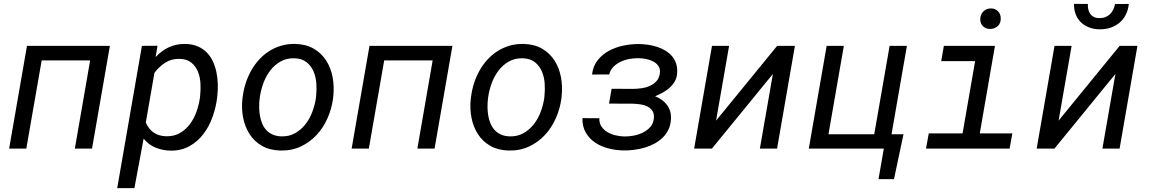

<svg xmlns="http://www.w3.org/2000/svg" viewBox="-20 -764 5909 987"><path d="M453.1 0H364.7L443.4 -453.6H194.3L115.2 0H26.9L118.7 -528.3H544.9Z M1096.2 -261.7Q1090.3 -212.9 1073 -163.8Q1055.7 -114.7 1026.1 -75.7Q996.6 -36.6 954.1 -12.7Q911.6 11.2 855.5 10.3Q815.4 9.3 779.8 -5.1Q744.1 -19.5 718.3 -51.3L670.9 203.1H582.5L709.5 -528.3L789.6 -528.8L780.3 -470.7Q811 -504.4 849.4 -521.7Q887.7 -539.1 934.1 -538.1Q970.2 -537.1 997.1 -525.4Q1023.9 -513.7 1043.2 -493.9Q1062.5 -474.1 1074.5 -448.2Q1086.4 -422.4 1092.5 -393.1Q1098.6 -363.8 1099.6 -332.8Q1100.6 -301.8 1097.2 -272ZM1008.8 -272Q1012.2 -301.8 1010.5 -334.7Q1008.8 -367.7 997.6 -395.5Q986.3 -423.3 963.9 -441.9Q941.4 -460.4 903.3 -461.4Q861.8 -462.4 830.1 -442.1Q798.3 -421.9 773.9 -389.6L729.5 -134.3Q758.8 -65.9 833.5 -63.5Q874.5 -62.5 905 -80.1Q935.5 -97.7 956.8 -126.5Q978 -155.3 990.5 -190.9Q1002.9 -226.6 1007.8 -261.7Z M1227.5 -265.6Q1231.9 -301.3 1242.9 -335.7Q1253.9 -370.1 1271 -400.6Q1288.1 -431.2 1311.3 -456.8Q1334.5 -482.4 1363 -500.7Q1391.6 -519 1425.5 -529.1Q1459.5 -539.1 1498.5 -538.1Q1554.2 -536.6 1593.5 -513.4Q1632.8 -490.2 1656.7 -452.9Q1680.7 -415.5 1689.7 -367.9Q1698.7 -320.3 1693.4 -270.5L1692.4 -259.3Q1685.5 -206.1 1663.8 -156.7Q1642.1 -107.4 1607.4 -70.1Q1572.8 -32.7 1525.6 -10.7Q1478.5 11.2 1420.9 9.8Q1365.7 8.3 1326.4 -14.4Q1287.1 -37.1 1263.2 -74.2Q1239.3 -111.3 1230 -158.2Q1220.7 -205.1 1226.1 -254.9ZM1314.5 -254.9Q1312 -234.4 1312.3 -212.4Q1312.5 -190.4 1316.2 -169.4Q1319.8 -148.4 1327.6 -129.4Q1335.4 -110.4 1348.6 -95.9Q1361.8 -81.5 1380.6 -72.8Q1399.4 -64 1424.8 -63Q1465.3 -61.5 1496.6 -79.1Q1527.8 -96.7 1550 -125Q1572.3 -153.3 1585.4 -188.7Q1598.6 -224.1 1604 -259.3L1605 -270Q1608.4 -300.8 1606.2 -334.5Q1604 -368.2 1591.8 -396.7Q1579.6 -425.3 1556.2 -444.1Q1532.7 -462.9 1494.6 -464.4Q1453.6 -465.8 1422.4 -448Q1391.1 -430.2 1369.1 -401.4Q1347.2 -372.6 1334 -336.7Q1320.8 -300.8 1315.9 -265.6Z M2213.9 0H2125.5L2204.1 -453.6H1955.1L1876 0H1787.6L1879.4 -528.3H2305.7Z M2401.4 -265.6Q2405.8 -301.3 2416.7 -335.7Q2427.7 -370.1 2444.8 -400.6Q2461.9 -431.2 2485.1 -456.8Q2508.3 -482.4 2536.9 -500.7Q2565.4 -519 2599.4 -529.1Q2633.3 -539.1 2672.4 -538.1Q2728 -536.6 2767.3 -513.4Q2806.6 -490.2 2830.6 -452.9Q2854.5 -415.5 2863.5 -367.9Q2872.6 -320.3 2867.2 -270.5L2866.2 -259.3Q2859.4 -206.1 2837.6 -156.7Q2815.9 -107.4 2781.2 -70.1Q2746.6 -32.7 2699.5 -10.7Q2652.3 11.2 2594.7 9.8Q2539.6 8.3 2500.2 -14.4Q2460.9 -37.1 2437 -74.2Q2413.1 -111.3 2403.8 -158.2Q2394.5 -205.1 2399.9 -254.9ZM2488.3 -254.9Q2485.8 -234.4 2486.1 -212.4Q2486.3 -190.4 2490 -169.4Q2493.7 -148.4 2501.5 -129.4Q2509.3 -110.4 2522.5 -95.9Q2535.6 -81.5 2554.4 -72.8Q2573.2 -64 2598.6 -63Q2639.2 -61.5 2670.4 -79.1Q2701.7 -96.7 2723.9 -125Q2746.1 -153.3 2759.3 -188.7Q2772.5 -224.1 2777.8 -259.3L2778.8 -270Q2782.2 -300.8 2780 -334.5Q2777.8 -368.2 2765.6 -396.7Q2753.4 -425.3 2730 -444.1Q2706.5 -462.9 2668.5 -464.4Q2627.4 -465.8 2596.2 -448Q2564.9 -430.2 2543 -401.4Q2521 -372.6 2507.8 -336.7Q2494.6 -300.8 2489.7 -265.6Z M3233.4 -307.1Q3253.9 -307.1 3277.1 -310.3Q3300.3 -313.5 3320.3 -322.3Q3340.3 -331.1 3354.5 -346.7Q3368.7 -362.3 3372.1 -387.2Q3375 -409.7 3364.7 -424.6Q3354.5 -439.5 3337.6 -448.2Q3320.8 -457 3300.3 -460.9Q3279.8 -464.8 3262.7 -464.8Q3241.2 -465.3 3217 -461.2Q3192.9 -457 3171.4 -447Q3149.9 -437 3133.8 -420.9Q3117.7 -404.8 3111.8 -381.3L3023.4 -380.9Q3028.3 -424.3 3052.5 -454.6Q3076.7 -484.9 3111.3 -503.4Q3146 -522 3186.8 -530Q3227.5 -538.1 3265.6 -537.6Q3288.6 -537.1 3312.5 -533.7Q3336.4 -530.3 3358.6 -522.9Q3380.9 -515.6 3400.4 -503.9Q3419.9 -492.2 3434.1 -475.8Q3448.2 -459.5 3455.6 -437.7Q3462.9 -416 3460.9 -388.2Q3459.5 -364.7 3449 -346.2Q3438.5 -327.6 3422.6 -313.2Q3406.7 -298.8 3387 -288.1Q3367.2 -277.3 3347.7 -269Q3386.2 -254.4 3408.7 -224.6Q3431.2 -194.8 3429.2 -152.3Q3427.7 -122.1 3416.3 -98.1Q3404.8 -74.2 3386.2 -56.2Q3367.7 -38.1 3343.8 -25.4Q3319.8 -12.7 3293.2 -4.9Q3266.6 2.9 3239 6.3Q3211.4 9.8 3186 9.3Q3147.5 8.8 3109.1 -0.7Q3070.8 -10.3 3040.5 -30.3Q3010.3 -50.3 2991.7 -81.5Q2973.1 -112.8 2974.1 -156.7L3061 -156.2Q3060.1 -130.9 3072 -113.3Q3084 -95.7 3102.8 -84.7Q3121.6 -73.7 3144.3 -68.4Q3167 -63 3188.5 -62.5Q3210 -62 3235.1 -66.4Q3260.3 -70.8 3282.5 -81.3Q3304.7 -91.8 3321 -109.1Q3337.4 -126.5 3340.8 -151.9Q3344.2 -177.2 3334.7 -192.6Q3325.2 -208 3308.6 -216.3Q3292 -224.6 3271.2 -227.5Q3250.5 -230.5 3231 -231L3110.8 -231.4L3124 -307.6Z M3975.1 -528.3H4066.4L3974.6 0H3886.2L3953.1 -383.8L3639.6 0H3548.3L3640.1 -528.3H3728L3661.1 -144Z M4229.5 -528.3H4317.9L4238.8 -73.7H4474.1L4553.2 -528.3H4642.1L4563 -73.7H4624.5L4575.7 156.7H4496.1L4523.4 0H4137.7Z M4832 -528.3H5094.7L5016.6 -78.1H5184.1L5169.9 0H4740.2L4754.4 -78.1H4928.2L4992.7 -449.7H4818.4ZM5019 -665.5Q5019.5 -689 5034.2 -704.3Q5048.8 -719.7 5072.3 -720.7Q5084 -721.2 5093.5 -717.3Q5103 -713.4 5110.1 -706.5Q5117.2 -699.7 5120.8 -689.9Q5124.5 -680.2 5124.5 -668.5Q5124.5 -645 5109.9 -630.6Q5095.2 -616.2 5071.8 -615.2Q5048.8 -614.3 5033.9 -628.2Q5019 -642.1 5019 -665.5Z M5735.8 -528.3H5827.1L5735.4 0H5647L5713.9 -383.8L5400.4 0H5309.1L5400.9 -528.3H5488.8L5421.9 -144ZM5782.7 -743.7Q5779.8 -712.9 5767.3 -688.5Q5754.9 -664.1 5734.9 -647.2Q5714.8 -630.4 5688.7 -621.6Q5662.6 -612.8 5631.8 -613.3Q5602.1 -613.8 5577.9 -623.3Q5553.7 -632.8 5536.4 -649.7Q5519 -666.5 5509.8 -690.4Q5500.5 -714.4 5501 -744.1L5572.3 -743.7Q5571.8 -728 5574.7 -714.8Q5577.6 -701.7 5585 -691.9Q5592.3 -682.1 5603.8 -676.5Q5615.2 -670.9 5632.3 -670.9Q5649.4 -670.9 5662.8 -676.3Q5676.3 -681.6 5686.3 -691.4Q5696.3 -701.2 5702.6 -714.4Q5709 -727.5 5711.9 -743.2Z"/></svg>

Font: Roboto Mono
Style: Italic
Weight: 400
Designer: Google
Version: Version 2.000985; 2015; ttfautohint (v1.3)